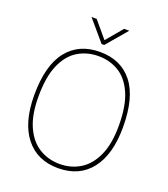

<svg xmlns="http://www.w3.org/2000/svg" viewBox="-158 -996 981 1118"><g transform="rotate(20 332.0 -437.0)"><path d="M324 -756 215 -884H247L332 -783L417 -884H449L340 -756ZM57 -343Q57 -527 129.5 -618.5Q202 -710 332 -710Q463 -710 535 -618.5Q607 -527 607 -343Q607 -174 535 -82Q463 10 332 10Q202 10 129.5 -82Q57 -174 57 -343ZM332 -16Q403 -16 459 -50.5Q515 -85 548 -157.5Q581 -230 581 -343Q581 -466 548 -541Q515 -616 459 -650Q403 -684 332 -684Q262 -684 205.5 -650Q149 -616 116 -541Q83 -466 83 -343Q83 -230 116 -157.5Q149 -85 205.5 -50.5Q262 -16 332 -16Z"/></g></svg>

Font: Haskoy Thin
Style: Regular
Weight: 100
Designer: Ertekin Erdin
Foundry: Ertekin Erdin
Version: Version 2.000; ttfautohint (v1.8.4.7-5d5b)